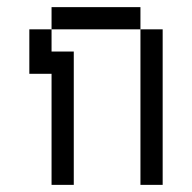

<svg xmlns="http://www.w3.org/2000/svg" viewBox="-20 -520 540 540"><path d="M125 -312.5V0H187.5Q187.5 0 187.5 -375H125V-437.5H62.5Q62.5 -437.5 62.5 -312.5ZM375 -437.5V0H437.5V-437.5ZM125 -437.5H375V-500H125Z"/></svg>

Font: Unifont
Style: Regular
Weight: 500
Version: Version 15.1.04